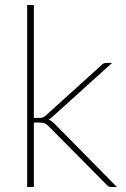

<svg xmlns="http://www.w3.org/2000/svg" viewBox="-20 -743 500 763"><path d="M114.5 -723V-274.5H137.5Q143 -274.5 149 -276Q155 -277.5 162.5 -284.5L382 -483Q386.5 -488 391.2 -490.5Q396 -493 403.5 -493H425.5L189 -279.5Q185 -275.5 181.2 -272.8Q177.5 -270 173.5 -267.5Q180.5 -265 186 -260.8Q191.5 -256.5 196.5 -251.5L444.5 0H422Q417 0 412.8 -1.5Q408.5 -3 404.5 -8L173 -241.5Q164.5 -250 157.5 -253Q150.5 -256 135.5 -256H114.5V0H88V-723Z"/></svg>

Font: Lato Thin
Style: Regular
Weight: 200
Designer: Lukasz Dziedzic
Foundry: tyPoland Lukasz Dziedzic
Version: Version 2.007; 2014-02-27